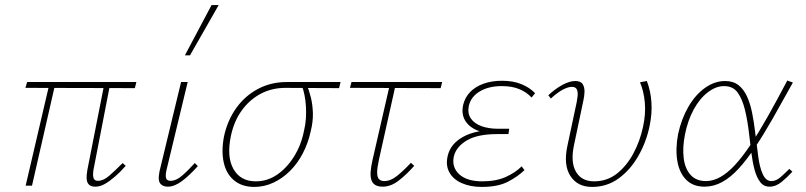

<svg xmlns="http://www.w3.org/2000/svg" viewBox="-20 -731 3174 756"><path d="M355 4Q340 4 331.5 -3Q323 -10 321.5 -24.5Q320 -39 324 -62L392 -407H415L348 -62Q346 -49 346.5 -39.5Q347 -30 351.5 -24.5Q356 -19 366 -19Q387 -19 410 -39Q433 -59 463 -89L475 -78Q453 -53 432 -35Q411 -17 392.5 -6.5Q374 4 355 4ZM81 0 176 -407H199L106 0ZM511 -384 80 -385 87 -408H517Z M641 4Q626 4 616.5 -3Q607 -10 605.5 -23Q604 -36 608 -56L693 -408H719L635 -59Q631 -40 634 -29.5Q637 -19 652 -19Q673 -19 696 -38.5Q719 -58 747 -89L759 -77Q726 -40 696.5 -18Q667 4 641 4ZM708 -513 813 -711H841L728 -513Z M981 5Q933 5 902 -20.5Q871 -46 861 -91Q851 -136 862 -194Q876 -258 910.5 -306Q945 -354 996 -381Q1047 -408 1109 -408H1321L1315 -384Q1252 -384 1194.5 -384.5Q1137 -385 1104 -385Q1050 -385 1006 -361.5Q962 -338 931.5 -295.5Q901 -253 889 -195Q872 -113 899.5 -65Q927 -17 987 -17Q1033 -17 1071.5 -43.5Q1110 -70 1138 -115Q1166 -160 1177 -216Q1183 -240 1184.5 -265Q1186 -290 1184.5 -313Q1183 -336 1179 -356.5Q1175 -377 1169 -392L1187 -398Q1197 -376 1204 -347.5Q1211 -319 1212 -285.5Q1213 -252 1203 -212Q1193 -167 1172.5 -127.5Q1152 -88 1122.5 -58.5Q1093 -29 1057 -12Q1021 5 981 5Z M1487 4Q1468 4 1457 -3Q1446 -10 1442 -23.5Q1438 -37 1439.5 -56.5Q1441 -76 1447 -102L1517 -407H1540L1472 -102Q1465 -70 1465 -51.5Q1465 -33 1472.5 -25.5Q1480 -18 1493 -18Q1518 -18 1543.5 -38.5Q1569 -59 1598 -90L1611 -78Q1578 -41 1548 -18.5Q1518 4 1487 4ZM1358 -385 1364 -408H1721L1715 -384Z M1877 5Q1832 5 1798 -10Q1764 -25 1749 -53Q1734 -81 1743 -118Q1754 -165 1804 -192.5Q1854 -220 1938 -220L1936 -204Q1890 -204 1857 -218.5Q1824 -233 1810 -259Q1796 -285 1804 -319Q1811 -348 1831.5 -369Q1852 -390 1884 -401.5Q1916 -413 1957 -413Q2001 -413 2033.5 -399.5Q2066 -386 2087 -364L2073 -347Q2054 -368 2025 -380Q1996 -392 1956 -392Q1904 -392 1869 -371Q1834 -350 1826 -314Q1820 -285 1834 -264.5Q1848 -244 1876.5 -234Q1905 -224 1941 -224H1985L1982 -203H1938Q1860 -203 1818 -178Q1776 -153 1767 -115Q1758 -73 1788 -45Q1818 -17 1879 -17Q1933 -17 1971 -34Q2009 -51 2034 -76L2045 -61Q2018 -35 1979 -15Q1940 5 1877 5Z M2311 5Q2254 5 2226 -38Q2198 -81 2214 -156L2251 -330Q2253 -340 2254.5 -354Q2256 -368 2251.5 -378.5Q2247 -389 2232 -389Q2217 -389 2196 -378Q2175 -367 2149 -343L2139 -356Q2167 -382 2195 -397Q2223 -412 2245 -412Q2267 -412 2274.5 -399.5Q2282 -387 2281.5 -369.5Q2281 -352 2277 -335L2240 -159Q2226 -92 2248 -54.5Q2270 -17 2319 -17Q2370 -17 2408.5 -47Q2447 -77 2473.5 -126Q2500 -175 2512 -232Q2523 -282 2519 -327Q2515 -372 2500 -407L2527 -412Q2542 -373 2545 -328.5Q2548 -284 2538 -236Q2525 -172 2493.5 -117Q2462 -62 2416 -28.5Q2370 5 2311 5Z M2754 4Q2709 4 2682 -23Q2655 -50 2647 -97Q2639 -144 2650 -203Q2663 -263 2690.5 -310.5Q2718 -358 2756 -385Q2794 -412 2835 -412Q2867 -412 2887.5 -396Q2908 -380 2921 -352Q2934 -324 2941.5 -286.5Q2949 -249 2954 -206Q2960 -159 2965.5 -115.5Q2971 -72 2983.5 -45Q2996 -18 3017 -18Q3036 -18 3053.5 -33.5Q3071 -49 3088 -66L3100 -55Q3081 -34 3058 -15Q3035 4 3010 4Q2987 4 2973 -14.5Q2959 -33 2951 -63Q2943 -93 2938.5 -129.5Q2934 -166 2930 -200Q2924 -254 2913.5 -297.5Q2903 -341 2884.5 -366.5Q2866 -392 2831 -392Q2799 -392 2767 -367.5Q2735 -343 2711.5 -300Q2688 -257 2677 -201Q2667 -151 2672 -109Q2677 -67 2699 -42.5Q2721 -18 2760 -18Q2788 -18 2816.5 -34Q2845 -50 2874.5 -82Q2904 -114 2936 -162Q2968 -210 3003.5 -273Q3039 -336 3080 -414L3102 -406Q3059 -328 3022.5 -264Q2986 -200 2952.5 -150Q2919 -100 2887.5 -66Q2856 -32 2823 -14Q2790 4 2754 4Z"/></svg>

Font: Ysabeau Infant Thin
Style: Italic
Weight: 250
Italic angle: -12°
Designer: Christian Thalmann (Catharsis Fonts)
Version: Version 2.001;gftools[0.9.30]; featfreeze: ss01,ss02,lnum